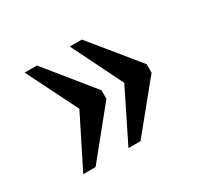

<svg xmlns="http://www.w3.org/2000/svg" viewBox="-90 -581 658 622"><g transform="rotate(-30 238.5 -270.0)"><path d="M230 -80 324 -270 230 -460H275L417 -286V-254L275 -80ZM61 -80 156 -270 61 -460H107L248 -286V-254L107 -80Z"/></g></svg>

Font: Noto Serif Tamil SemiCondensed
Style: Italic
Weight: 400
Width: 4
Italic angle: -12°
Designer: Indian Type Foundry, Tom Grace, and the Monotype Design Team
Foundry: Monotype Imaging Inc.
Version: Version 2.003; ttfautohint (v1.8.4.7-5d5b)